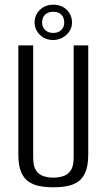

<svg xmlns="http://www.w3.org/2000/svg" viewBox="-20 -784 453 816"><path d="M207 12Q176 12 149 7Q122 2 101.5 -12Q81 -26 69.5 -53.5Q58 -81 58 -127V-591H121V-114Q121 -78 133 -60Q145 -42 164.5 -35.5Q184 -29 207 -29Q229 -29 249 -35.5Q269 -42 281 -60Q293 -78 293 -114V-591H355V-127Q355 -81 343.5 -53.5Q332 -26 312 -12Q292 2 264.5 7Q237 12 207 12ZM206 -614Q172 -614 149.5 -636Q127 -658 127 -689Q127 -720 149.5 -742Q172 -764 206 -764Q242 -764 264 -742Q286 -720 286 -688Q286 -658 262 -636Q238 -614 206 -614ZM206 -644Q228 -644 240.5 -656.5Q253 -669 253 -688Q253 -710 240.5 -722Q228 -734 206 -734Q185 -734 172 -722Q159 -710 159 -688Q159 -669 172 -656.5Q185 -644 206 -644Z"/></svg>

Font: Alumni Sans Thin
Style: Regular
Weight: 400
Version: Version 1.018